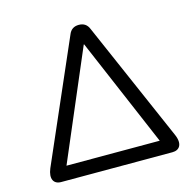

<svg xmlns="http://www.w3.org/2000/svg" viewBox="-103 -812 937 919"><g transform="rotate(-15 365.0 -352.5)"><path d="M89 0H641C676 0 696 -27 674 -77L415 -671C406 -694 389 -705 365 -705C341 -705 324 -694 315 -671L56 -77C36 -29 52 0 89 0ZM364 -608H366L596 -69H134Z"/></g></svg>

Font: SN Pro Book
Style: Regular
Weight: 350
Designer: Tobias Whetton
Foundry: Supernotes
Version: Version 1.003;Glyphs 3.3 (3324)